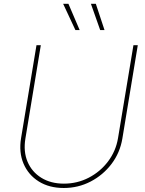

<svg xmlns="http://www.w3.org/2000/svg" viewBox="-20 -961 749 992"><path d="M309.6 10.3Q234.4 10.3 180.4 -23.4Q126.5 -57.1 101.6 -115.5Q76.7 -173.8 88.9 -247.6L168.5 -727.5H190.9L111.3 -245.6Q100.1 -178.2 122.3 -125.5Q144.5 -72.8 193.4 -42.5Q242.2 -12.2 310.1 -12.2Q379.4 -12.2 438.7 -43Q498 -73.7 538.3 -127Q578.6 -180.2 589.8 -247.6L669.4 -727.5H691.9L612.3 -245.6Q600.1 -171.9 556.2 -114Q512.2 -56.2 448 -22.9Q383.8 10.3 309.6 10.3ZM497.6 -805.7 449.7 -941.4H475.1L520 -805.7ZM369.6 -805.7 306.2 -941.4H333.5L391.6 -805.7Z"/></svg>

Font: Inter 17pt Thin
Style: Italic
Weight: 250
Italic angle: -9.3988°
Version: Version 4.001;git-66647c0bb